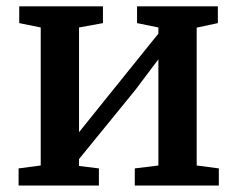

<svg xmlns="http://www.w3.org/2000/svg" viewBox="-20 -574 735 594"><path d="M37.5 0V-53L106 -62V-489L39.5 -502.5V-554.5H298.5V-502.5L224.5 -489V-165L292 -249L470 -470V-489L404 -502.5V-554.5H654V-502.5L588.5 -488.5V-62L657 -53V0H397V-53L470 -62V-390.5L398.5 -295.5L224.5 -82V-60.5L286 -53V0Z"/></svg>

Font: Merriweather 20pt SemiBold
Style: Regular
Weight: 600
Version: Version 2.100